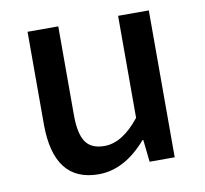

<svg xmlns="http://www.w3.org/2000/svg" viewBox="-67 -623 755 708"><g transform="rotate(-10 310.0 -268.5)"><path d="M80 -204V-550H195V-218Q195 -147 217 -116Q238 -86 287 -86Q354 -86 419 -168V-550H534V0H440L431 -83H428Q345 13 248 13Q80 13 80 -204Z"/></g></svg>

Font: Noto Sans S Chinese Medium
Style: Regular
Weight: 500
Designer: Ryoko NISHIZUKA  (kana & ideographs); Paul D. Hunt (Latin, Greek & Cyrillic); Wenlong ZHANG  (bopomofo); Sandoll Communi
Foundry: Adobe Systems Incorporated
Version: Version 1.000;PS 1;hotconv 1.0.78;makeotf.lib2.5.61930